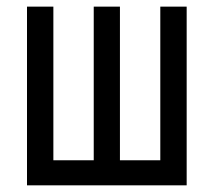

<svg xmlns="http://www.w3.org/2000/svg" viewBox="-20 -556 640 576"><path d="M339.8 -75.2H460.9V-536.1H540V0H61V-536.1H140.1V-75.2H261.2V-536.1H339.8Z"/></svg>

Font: Noto Mono
Style: Regular
Weight: 400
Designer: Monotype Design Team
Foundry: Monotype Imaging Inc.
Version: Version 1.00